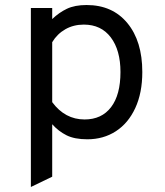

<svg xmlns="http://www.w3.org/2000/svg" viewBox="-20 -543 656 765"><path d="M103 -511H188V-467Q215 -493 246.5 -508Q278 -523 325 -523Q428 -523 487.5 -451Q547 -379 547 -256Q547 -173 519 -112.5Q491 -52 441.5 -20Q392 12 328 12Q277 12 245 -4Q213 -20 188 -48V161L103 202ZM460 -256Q460 -343 421.5 -394Q383 -445 314 -445Q273 -445 240.5 -426.5Q208 -408 188 -375V-136Q239 -67 317 -67Q385 -67 422.5 -116Q460 -165 460 -256Z"/></svg>

Font: Overpass Mono
Style: Regular
Weight: 400
Monospace: yes
Designer: Delve Withrington, Dave Bailey
Foundry: Delve Fonts
Version: Version 1.000;DELV;Overpass